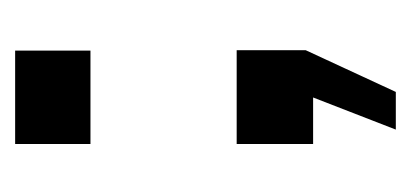

<svg xmlns="http://www.w3.org/2000/svg" viewBox="-168 -276 556 260"><g transform="rotate(-90 110.0 -146.0)"><path d="M64.5 112 108 0H45V-103.5H172V-10L115.5 112ZM45 -301.5V-403.5H171.5V-301.5Z"/></g></svg>

Font: Big Shoulders Stencil Display SemiBold
Style: Regular
Weight: 600
Designer: Patric King
Foundry: XO Type Co
Version: Version 1.000